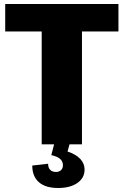

<svg xmlns="http://www.w3.org/2000/svg" viewBox="-20 -720 617 958"><path d="M571 -700V-563H292L389 -641V0H188V-641L284 -563H6V-700ZM270 218Q207 218 174 189Q141 160 141 106L220 97Q220 117 230.5 127.5Q241 138 259 138Q275 138 284.5 129Q294 120 294 104Q294 86 280.5 73.5Q267 61 236 54L250 0H327L317 36Q359 50 380.5 73Q402 96 402 126Q402 168 366 193Q330 218 270 218Z"/></svg>

Font: Pathway Extreme 28pt ExtraBold
Style: Regular
Weight: 800
Designer: Eduardo Rodriguez Tunni
Foundry: Eduardo Rodriguez Tunni
Version: Version 1.001;gftools[0.9.26]